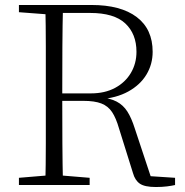

<svg xmlns="http://www.w3.org/2000/svg" viewBox="-20 -743 741 771"><path d="M56 0V-29L188 -40H207L340 -29V0ZM162 0Q164 -83 164 -166Q164 -249 164 -333V-390Q164 -474 164 -557.5Q164 -641 162 -723H233Q231 -641 230.5 -554.5Q230 -468 230 -361V-343Q230 -252 230.5 -167.5Q231 -83 233 0ZM606 8Q561 8 541.5 -5.5Q522 -19 514 -48L458 -227Q446 -269 430 -293Q414 -317 387 -327.5Q360 -338 314 -338H198V-368H345Q401 -368 442 -390Q483 -412 505.5 -450Q528 -488 528 -535Q528 -607 483 -649Q438 -691 342 -691H198V-723H347Q465 -723 529 -674.5Q593 -626 593 -535Q593 -485 568 -443.5Q543 -402 495 -375.5Q447 -349 378 -344V-353Q422 -349 448.5 -335Q475 -321 491.5 -295Q508 -269 521 -228L590 -20L561 -37L683 -29V0Q670 3 650.5 5.5Q631 8 606 8ZM56 -694V-723H198V-684H188Z"/></svg>

Font: Noto Serif KR ExtraLight
Style: Regular
Weight: 200
Designer: Ryoko NISHIZUKA 西塚涼子 (kana & ideographs); Frank Grießhammer (Latin, Greek & Cyrillic); Wenlong ZHANG 张文龙 (bopomofo); San
Foundry: Adobe
Version: Version 2.002-H1;hotconv 1.1.0;makeotfexe 2.6.0